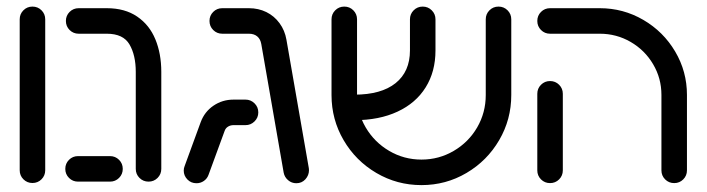

<svg xmlns="http://www.w3.org/2000/svg" viewBox="-20 -543 2113 574"><path d="M38.9 -34.1V-485.2Q38.9 -501.1 50 -512.2Q61.1 -523.3 77 -523.3Q93 -523.3 104.1 -512.2Q115.2 -501.1 115.2 -485.2V-34.1Q115.2 -18.1 104.1 -7Q93 4.1 77 4.1Q61.1 4.1 50 -7Q38.9 -18.1 38.9 -34.1Z M385.9 -38.1V-328.1Q385.9 -377.8 367.2 -410Q348.5 -442.2 299.3 -442.2H215.2Q199.3 -442.2 188.1 -453.3Q177 -464.4 177 -480.4Q177 -496.3 188.1 -507.4Q199.3 -518.5 215.2 -518.5H299.3Q353.3 -518.5 390 -493.5Q426.7 -468.5 444.4 -425.6Q462.2 -382.6 462.2 -328.1V-38.1Q462.2 -22.2 451.1 -11.1Q440 0 424.1 0Q408.1 0 397 -11.1Q385.9 -22.2 385.9 -38.1ZM175.2 -38.1Q175.2 -54.1 186.3 -65.2Q197.4 -76.3 213.3 -76.3H308.9Q324.8 -76.3 335.9 -65.2Q347 -54.1 347 -38.1Q347 -22.2 335.9 -11.1Q324.8 0 308.9 0H213.3Q197.4 0 186.3 -11.1Q175.2 -22.2 175.2 -38.1Z M828.1 -26.7 761.1 -411.5Q758.5 -426.3 748.9 -434.3Q739.3 -442.2 724.1 -442.2H644.4Q628.5 -442.2 617.4 -453.3Q606.3 -464.4 606.3 -480.4Q606.3 -496.3 617.4 -507.4Q628.5 -518.5 644.4 -518.5H724.1Q752.6 -518.5 776.3 -506.9Q800 -495.2 815.7 -473.7Q831.5 -452.2 836.3 -424.4L903.3 -40Q903.7 -38.1 903.7 -34.1Q903.7 -18.9 893 -7Q882.2 4.8 865.9 4.8Q851.9 4.8 841.3 -4.3Q830.7 -13.3 828.1 -26.7ZM529.3 -33Q529.3 -40 531.9 -46.3L580 -177.8Q591.5 -208.9 618.1 -227Q644.8 -245.2 678.1 -245.2H714.1Q729.6 -245.2 740.9 -234.1Q752.2 -223 752.2 -207Q752.2 -191.1 740.9 -180Q729.6 -168.9 714.1 -168.9H678.1Q668.9 -168.9 661.7 -164.4Q654.4 -160 651.5 -151.5L603.3 -20Q599.3 -8.9 589.4 -2Q579.6 4.8 567.4 4.8Q551.1 4.8 540.2 -6.5Q529.3 -17.8 529.3 -33Z M971.1 -258.9V-485.2Q971.1 -501.1 982.2 -512.2Q993.3 -523.3 1009.3 -523.3Q1025.2 -523.3 1036.3 -512.2Q1047.4 -501.1 1047.4 -485.2V-258.9Q1047.4 -206.3 1073.3 -162Q1099.3 -117.8 1143.5 -91.9Q1187.8 -65.9 1240 -65.9Q1292.2 -65.9 1336.5 -91.9Q1380.7 -117.8 1406.5 -162Q1432.2 -206.3 1432.2 -258.9V-485.2Q1432.2 -501.1 1443.3 -512.2Q1454.4 -523.3 1470.4 -523.3Q1486.3 -523.3 1497.4 -512.2Q1508.5 -501.1 1508.5 -485.2V-258.9Q1508.5 -185.9 1472.4 -124.1Q1436.3 -62.2 1374.6 -25.9Q1313 10.4 1240 10.4Q1167 10.4 1105.2 -25.9Q1043.3 -62.2 1007.2 -124.1Q971.1 -185.9 971.1 -258.9ZM1205.6 -392.2V-485.2Q1205.6 -501.1 1216.7 -512.2Q1227.8 -523.3 1243.7 -523.3Q1259.6 -523.3 1270.7 -512.2Q1281.9 -501.1 1281.9 -485.2V-392.2Q1281.9 -328.9 1252.6 -281.9Q1223.3 -234.8 1168.5 -209.3Q1113.7 -183.7 1039.3 -183.7V-260Q1119.6 -260 1162.6 -294.4Q1205.6 -328.9 1205.6 -392.2Z M1586.3 -33.7V-262.6Q1586.3 -278.5 1597.4 -289.6Q1608.5 -300.7 1624.4 -300.7Q1640.4 -300.7 1651.5 -289.6Q1662.6 -278.5 1662.6 -262.6V-33.7Q1662.6 -17.8 1651.5 -6.7Q1640.4 4.4 1624.4 4.4Q1608.5 4.4 1597.4 -6.7Q1586.3 -17.8 1586.3 -33.7ZM1995.6 4.4Q1979.6 4.4 1968.5 -6.7Q1957.4 -17.8 1957.4 -33.7V-259.3Q1957.4 -308.9 1932.6 -350.9Q1907.8 -393 1865.4 -417.6Q1823 -442.2 1773 -442.2H1624.4Q1608.5 -442.2 1597.4 -453.3Q1586.3 -464.4 1586.3 -480.4Q1586.3 -496.3 1597.4 -507.4Q1608.5 -518.5 1624.4 -518.5H1773Q1843.3 -518.5 1903.3 -483.5Q1963.3 -448.5 1998.5 -388.9Q2033.7 -329.3 2033.7 -259.3V-33.7Q2033.7 -17.8 2022.6 -6.7Q2011.5 4.4 1995.6 4.4Z"/></svg>

Font: 26F Galaxy Hebrew
Style: Bold
Weight: 700
Designer: C₂₉H₂₅N₃O₅
Version: Version 1.000